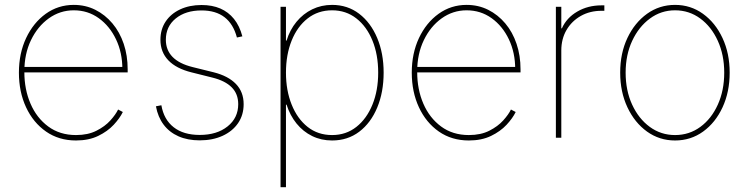

<svg xmlns="http://www.w3.org/2000/svg" viewBox="-20 -569 3092 793"><path d="M293.9 11.2Q223.1 11.2 170.2 -25.6Q117.2 -62.5 87.6 -126Q58.1 -189.5 58.1 -269Q58.1 -348.6 87.9 -411.9Q117.7 -475.1 168.9 -512Q220.2 -548.8 284.7 -548.8Q333 -548.8 373.5 -528.6Q414.1 -508.3 444.3 -472.4Q474.6 -436.5 491 -387.9Q507.3 -339.4 507.3 -282.7V-270H69.8V-292.5H494.6L485.4 -283.7Q485.4 -351.6 459.2 -406.5Q433.1 -461.4 387.9 -493.9Q342.8 -526.4 284.7 -526.4Q228 -526.4 181.6 -493.2Q135.3 -460 107.9 -403.1Q80.6 -346.2 80.6 -274.4V-271.5Q80.6 -199.7 106 -140.9Q131.3 -82 179.2 -46.6Q227.1 -11.2 293.9 -11.2Q343.3 -11.2 378.4 -29.1Q413.6 -46.9 435.8 -71.5Q458 -96.2 467.8 -116.7L487.3 -106.4Q475.1 -81.1 449.7 -53.7Q424.3 -26.4 385.5 -7.6Q346.7 11.2 293.9 11.2Z M804.7 10.7Q754.9 10.7 717 -6.1Q679.2 -22.9 655.8 -54.2Q632.3 -85.4 624 -129.9L646.5 -134.3Q656.7 -75.2 697.3 -43.5Q737.8 -11.7 804.7 -11.7Q876 -11.7 919.9 -46.9Q963.9 -82 963.9 -138.7Q963.9 -181.2 937 -208.3Q910.2 -235.4 857.4 -248.5L771.5 -270Q708 -285.6 675.3 -319.8Q642.6 -354 642.6 -404.8Q642.6 -447.8 664.1 -480Q685.5 -512.2 724.1 -530.3Q762.7 -548.3 812.5 -548.3Q856.4 -548.3 889.9 -533.9Q923.3 -519.5 946.5 -490.7Q969.7 -461.9 981 -418.9L958.5 -414.1Q943.8 -469.7 907.5 -497.8Q871.1 -525.9 812.5 -525.9Q746.6 -525.9 705.8 -492.7Q665 -459.5 665 -404.8Q665 -362.3 692.6 -334Q720.2 -305.7 775.4 -292L862.3 -270.5Q922.4 -255.4 954.3 -222.4Q986.3 -189.5 986.3 -138.7Q986.3 -94.2 963.4 -60.5Q940.4 -26.9 899.4 -8.1Q858.4 10.7 804.7 10.7Z M1138.7 204.1V-541H1161.1V-401.4H1163.6Q1177.2 -445.8 1204.6 -479Q1231.9 -512.2 1269.5 -530.5Q1307.1 -548.8 1351.6 -548.8Q1415.5 -548.8 1463.4 -512.2Q1511.2 -475.6 1537.8 -412.4Q1564.5 -349.1 1564.5 -269Q1564.5 -188.5 1538.1 -125Q1511.7 -61.5 1463.9 -25.1Q1416 11.2 1351.6 11.2Q1306.6 11.2 1269.3 -7.1Q1231.9 -25.4 1204.8 -58.8Q1177.7 -92.3 1163.6 -136.7H1161.1V204.1ZM1351.6 -11.2Q1409.2 -11.2 1451.9 -44.9Q1494.6 -78.6 1518.3 -137Q1542 -195.3 1542 -269Q1542 -343.3 1518.3 -401.4Q1494.6 -459.5 1451.9 -492.9Q1409.2 -526.4 1351.6 -526.4Q1293.5 -526.4 1250.7 -492.9Q1208 -459.5 1184.6 -401.4Q1161.1 -343.3 1161.1 -269Q1161.1 -195.3 1184.6 -137Q1208 -78.6 1250.5 -44.9Q1293 -11.2 1351.6 -11.2Z M1916.5 11.2Q1845.7 11.2 1792.7 -25.6Q1739.7 -62.5 1710.2 -126Q1680.7 -189.5 1680.7 -269Q1680.7 -348.6 1710.4 -411.9Q1740.2 -475.1 1791.5 -512Q1842.8 -548.8 1907.2 -548.8Q1955.6 -548.8 1996.1 -528.6Q2036.6 -508.3 2066.9 -472.4Q2097.2 -436.5 2113.5 -387.9Q2129.9 -339.4 2129.9 -282.7V-270H1692.4V-292.5H2117.2L2107.9 -283.7Q2107.9 -351.6 2081.8 -406.5Q2055.7 -461.4 2010.5 -493.9Q1965.3 -526.4 1907.2 -526.4Q1850.6 -526.4 1804.2 -493.2Q1757.8 -460 1730.5 -403.1Q1703.1 -346.2 1703.1 -274.4V-271.5Q1703.1 -199.7 1728.5 -140.9Q1753.9 -82 1801.8 -46.6Q1849.6 -11.2 1916.5 -11.2Q1965.8 -11.2 2001 -29.1Q2036.1 -46.9 2058.3 -71.5Q2080.6 -96.2 2090.3 -116.7L2109.9 -106.4Q2097.7 -81.1 2072.3 -53.7Q2046.9 -26.4 2008.1 -7.6Q1969.2 11.2 1916.5 11.2Z M2275.9 0V-541H2298.3V-452.1H2300.8Q2320.3 -495.6 2364.3 -521.2Q2408.2 -546.9 2464.4 -546.9Q2468.8 -546.9 2470.2 -546.9Q2471.7 -546.9 2476.1 -546.9V-524.4Q2473.6 -524.4 2471.2 -524.4Q2468.8 -524.4 2464.4 -524.4Q2416.5 -524.4 2378.9 -503.2Q2341.3 -481.9 2319.8 -445.1Q2298.3 -408.2 2298.3 -360.4V0Z M2768.1 11.2Q2703.6 11.2 2652.3 -25.6Q2601.1 -62.5 2571.3 -126Q2541.5 -189.5 2541.5 -269Q2541.5 -349.1 2571.3 -412.1Q2601.1 -475.1 2652.3 -512Q2703.6 -548.8 2768.1 -548.8Q2832.5 -548.8 2883.5 -512Q2934.6 -475.1 2964.1 -411.9Q2993.7 -348.6 2993.7 -269Q2993.7 -189.5 2964.4 -126Q2935.1 -62.5 2884 -25.6Q2833 11.2 2768.1 11.2ZM2768.1 -11.2Q2826.7 -11.2 2872.6 -44.9Q2918.5 -78.6 2944.8 -137Q2971.2 -195.3 2971.2 -269Q2971.2 -342.3 2944.6 -400.6Q2918 -459 2872.1 -492.7Q2826.2 -526.4 2768.1 -526.4Q2710.4 -526.4 2664.3 -492.4Q2618.2 -458.5 2591.1 -400.4Q2564 -342.3 2564 -269Q2564 -195.3 2590.8 -137Q2617.7 -78.6 2663.8 -44.9Q2710 -11.2 2768.1 -11.2Z"/></svg>

Font: Inter 17pt Thin
Style: Regular
Weight: 250
Version: Version 4.001;git-66647c0bb